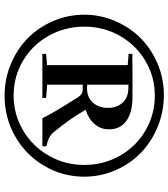

<svg xmlns="http://www.w3.org/2000/svg" viewBox="32 -789 744 848"><g transform="rotate(90 404.0 -365.0)"><path d="M402.3 -13.2Q329.1 -13.2 262.9 -40.8Q196.8 -68.4 148.9 -115.5Q101.1 -162.6 73 -227.8Q44.9 -293 44.9 -365.2Q44.9 -436.5 73 -501.7Q101.1 -566.9 148.4 -614Q195.8 -661.1 261.5 -689Q327.1 -716.8 399.4 -716.8Q473.6 -716.8 540.5 -689.2Q607.4 -661.6 655.5 -614.7Q703.6 -567.9 731.9 -502.7Q760.3 -437.5 760.3 -365.2Q760.3 -269.5 712.6 -188.5Q665 -107.4 582.8 -60.3Q500.5 -13.2 402.3 -13.2ZM401.9 -53.2Q485.4 -53.2 555.9 -95Q626.5 -136.7 667.5 -208.5Q708.5 -280.3 708.5 -365.2Q708.5 -451.2 667.7 -522.7Q627 -594.2 556.4 -635.5Q485.8 -676.8 402.3 -676.8Q319.3 -676.8 249 -635.3Q178.7 -593.8 138.2 -522.2Q97.7 -450.7 97.7 -365.7Q97.7 -280.3 137.7 -208.5Q177.7 -136.7 247.8 -95Q317.9 -53.2 401.9 -53.2ZM217.8 -180.2V-196.8L267.6 -200.7V-557.1L217.8 -561V-577.6H267.6V-578.1H408.7Q477.1 -578.1 514.2 -550.8Q551.3 -523.4 551.3 -475.1Q551.3 -438.5 528.8 -411.6Q506.3 -384.8 464.8 -371.1Q506.8 -297.9 565.4 -228.5Q585.4 -205.1 626 -198.2V-180.2H502Q477.5 -231.4 408.7 -338.4Q396 -358.4 376 -358.4H354V-201.2L412.6 -196.8V-180.2ZM354 -560.1V-377.9Q358.9 -377.4 370.6 -377.4Q409.7 -377.4 433.1 -403.3Q456.5 -429.2 456.5 -469.7Q456.5 -509.3 433.3 -534.7Q410.2 -560.1 366.7 -560.1Z"/></g></svg>

Font: Elstob SemiBold
Style: Regular
Weight: 600
Designer: Peter S. Baker
Version: Version 1.015